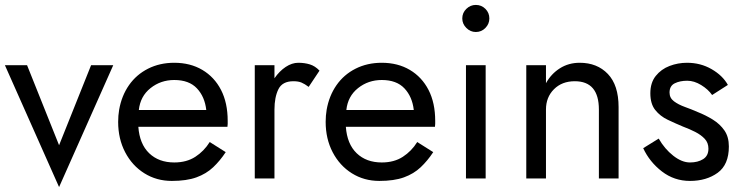

<svg xmlns="http://www.w3.org/2000/svg" viewBox="-20 -725 3011 780"><path d="M0 -460 220 35 440 -460H350L220 -135L90 -460Z M542 -210H904Q905 -216 905 -222Q905 -228 905 -234Q905 -307 878 -359.5Q851 -412 802 -441Q753 -470 688 -470Q629 -470 581.5 -446Q534 -422 504 -379Q474 -336 464 -279Q462 -267 461 -255Q460 -243 460 -230Q460 -161 488.5 -106.5Q517 -52 566.5 -21Q616 10 678 10Q738 10 778 -4.5Q818 -19 846 -45.5Q874 -72 897 -107L832 -148Q809 -111 773.5 -88Q738 -65 688 -65Q625 -65 586 -102.5Q547 -140 542 -210ZM544 -278Q550 -334 591.5 -367Q633 -400 688 -400Q748 -400 780 -366Q812 -332 818 -278Z M1234 -372 1278 -438Q1260 -457 1238.5 -463.5Q1217 -470 1192 -470Q1166 -470 1140.5 -453Q1115 -436 1095 -407V-460H1015V0H1095V-280Q1095 -330 1111 -362.5Q1127 -395 1172 -395Q1192 -395 1205 -389.5Q1218 -384 1234 -372Z M1385 -210H1747Q1748 -216 1748 -222Q1748 -228 1748 -234Q1748 -307 1721 -359.5Q1694 -412 1645 -441Q1596 -470 1531 -470Q1472 -470 1424.5 -446Q1377 -422 1347 -379Q1317 -336 1307 -279Q1305 -267 1304 -255Q1303 -243 1303 -230Q1303 -161 1331.5 -106.5Q1360 -52 1409.5 -21Q1459 10 1521 10Q1581 10 1621 -4.5Q1661 -19 1689 -45.5Q1717 -72 1740 -107L1675 -148Q1652 -111 1616.5 -88Q1581 -65 1531 -65Q1468 -65 1429 -102.5Q1390 -140 1385 -210ZM1387 -278Q1393 -334 1434.5 -367Q1476 -400 1531 -400Q1591 -400 1623 -366Q1655 -332 1661 -278Z M1873 -460V0H1953V-460ZM1858 -650Q1858 -628 1874.5 -611.5Q1891 -595 1913 -595Q1936 -595 1952 -611.5Q1968 -628 1968 -650Q1968 -673 1952 -689Q1936 -705 1913 -705Q1891 -705 1874.5 -689Q1858 -673 1858 -650Z M2413 -280V0H2493V-290Q2493 -379 2449.5 -424.5Q2406 -470 2335 -470Q2290 -470 2254.5 -447.5Q2219 -425 2198 -387V-460H2118V0H2198V-280Q2198 -330 2230.5 -362.5Q2263 -395 2315 -395Q2413 -395 2413 -280Z M2656 -162 2593 -123Q2619 -67 2669 -28.5Q2719 10 2783 10Q2850 10 2895.5 -23Q2941 -56 2941 -130Q2941 -169 2923 -195Q2905 -221 2876 -239Q2847 -257 2814 -270Q2789 -281 2762.5 -290.5Q2736 -300 2718 -313.5Q2700 -327 2700 -349Q2700 -376 2721 -386.5Q2742 -397 2772 -397Q2800 -397 2828.5 -379.5Q2857 -362 2873 -339L2937 -380Q2916 -418 2871 -444Q2826 -470 2771 -470Q2734 -470 2700 -457Q2666 -444 2644 -416.5Q2622 -389 2622 -346Q2622 -303 2642 -278Q2662 -253 2692.5 -238.5Q2723 -224 2754 -211Q2781 -201 2804.5 -189Q2828 -177 2843 -161Q2858 -145 2858 -121Q2858 -92 2836.5 -78.5Q2815 -65 2783 -65Q2750 -65 2715 -92.5Q2680 -120 2656 -162Z"/></svg>

Font: Jost-400-Book
Style: Regular
Weight: 400
Version: Version 3.200; ttfautohint (v0.97) -l 8 -r 50 -G 200 -x 14 -